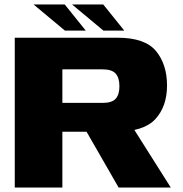

<svg xmlns="http://www.w3.org/2000/svg" viewBox="-20 -845 826 865"><path d="M46.5 0H261V-251.5H500Q628 -251.5 680.2 -308.8Q732.5 -366 732.5 -460Q732.5 -554.5 683 -614.8Q633.5 -675 510.5 -675H46.5ZM514.5 0H749.5L547.5 -319.5L334 -314ZM261 -381.5V-532.5H442.5Q484 -532.5 501 -513.5Q518 -494.5 518 -456.5Q518 -419 501.2 -400.2Q484.5 -381.5 442.5 -381.5ZM446 -707H540L445 -825H304.5ZM272.5 -707H366.5L271.5 -825H131Z"/></svg>

Font: Anybody SemiExpanded ExtraBold
Style: Regular
Weight: 800
Width: 6
Version: Version 1.113;gftools[0.9.25]